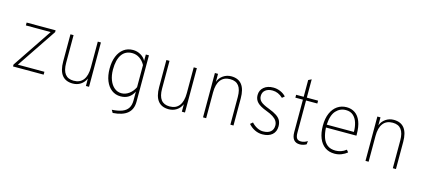

<svg xmlns="http://www.w3.org/2000/svg" viewBox="-67 -1323 4713 2137"><g transform="rotate(15 2289.0 -254.5)"><path d="M68 0V-22L374 -478H88V-511H422V-490L115 -33H421V0Z M758 12Q675.5 12 634.2 -40.8Q593 -93.5 593 -199V-511H629V-191Q629 -105.5 661.5 -63.2Q694 -21 760 -21Q833 -21 870.5 -70.2Q908 -119.5 908 -214V-511H944V0H908V-86Q887 -39 847.8 -13.5Q808.5 12 758 12Z M1273.5 213 1254.5 181Q1326.5 177 1372.2 159Q1418 141 1439.8 106.5Q1461.5 72 1461.5 19V-84Q1415 12 1308.5 12Q1249.5 12 1205.5 -21.5Q1161.5 -55 1137 -115.2Q1112.5 -175.5 1112.5 -256Q1112.5 -337.5 1137 -397.5Q1161.5 -457.5 1206.5 -490.2Q1251.5 -523 1312.5 -523Q1360 -523 1401 -499.5Q1442 -476 1461.5 -437V-511H1497.5V24Q1497.5 68 1483.5 101.5Q1469.5 135 1441.8 158.5Q1414 182 1372 195.5Q1330 209 1273.5 213ZM1309.5 -24Q1355.5 -24 1396.5 -54Q1437.5 -84 1461.5 -134V-389Q1437 -435 1397.8 -461Q1358.5 -487 1312.5 -487Q1234.5 -487 1193 -427.5Q1151.5 -368 1151.5 -256Q1151.5 -187.5 1171.8 -135.2Q1192 -83 1227.5 -53.5Q1263 -24 1309.5 -24Z M1863.5 12Q1781 12 1739.8 -40.8Q1698.5 -93.5 1698.5 -199V-511H1734.5V-191Q1734.5 -105.5 1767 -63.2Q1799.5 -21 1865.5 -21Q1938.5 -21 1976 -70.2Q2013.5 -119.5 2013.5 -214V-511H2049.5V0H2013.5V-86Q1992.5 -39 1953.2 -13.5Q1914 12 1863.5 12Z M2257.5 0V-511H2293.5V-419Q2311 -466.5 2352.2 -494.8Q2393.5 -523 2444.5 -523Q2526.5 -523 2567.5 -470Q2608.5 -417 2608.5 -312V0H2572.5V-319Q2572.5 -404.5 2540 -446.8Q2507.5 -489 2441.5 -489Q2369 -489 2331.2 -440.2Q2293.5 -391.5 2293.5 -297V0Z M2942.5 12Q2897.5 12 2856 -7.8Q2814.5 -27.5 2781.5 -65L2809.5 -89Q2839 -57 2873.5 -39.5Q2908 -22 2941.5 -22Q2998 -22 3028.2 -47.5Q3058.5 -73 3058.5 -120Q3058.5 -148 3044 -171.5Q3029.5 -195 2998.5 -215Q2967.5 -235 2918.5 -253Q2844.5 -280.5 2812 -314Q2779.5 -347.5 2779.5 -397Q2779.5 -453.5 2820.8 -488.2Q2862 -523 2929.5 -523Q2971 -523 3010 -506.5Q3049 -490 3076.5 -460L3049.5 -437Q2994.5 -489 2928.5 -489Q2877 -489 2846.8 -464.5Q2816.5 -440 2816.5 -397Q2816.5 -359.5 2843 -334.2Q2869.5 -309 2941.5 -282Q3000 -260 3033.8 -237Q3067.5 -214 3081.5 -185.8Q3095.5 -157.5 3095.5 -120Q3095.5 -58.5 3054.8 -23.2Q3014 12 2942.5 12Z M3374.5 12Q3328 12 3304.2 -17.2Q3280.5 -46.5 3280.5 -104V-478H3193.5V-511H3280.5V-704L3316.5 -722V-511H3446.5V-478H3316.5V-109Q3316.5 -62.5 3330.8 -42.8Q3345 -23 3378.5 -23Q3416.5 -23 3453.5 -47L3449.5 -9Q3434.5 0.5 3414 6.2Q3393.5 12 3374.5 12Z M3774.5 12Q3709.5 12 3663.8 -20.5Q3618 -53 3593.8 -113.2Q3569.5 -173.5 3569.5 -256Q3569.5 -341 3596 -400.8Q3622.5 -460.5 3668.8 -491.8Q3715 -523 3774.5 -523Q3829 -523 3870.8 -495Q3912.5 -467 3936 -408Q3959.5 -349 3959.5 -256Q3959.5 -253 3959.5 -250.5Q3959.5 -248 3959.5 -245H3608.5Q3611.5 -180 3628.5 -130.2Q3645.5 -80.5 3681.5 -52.2Q3717.5 -24 3777.5 -24Q3807 -24 3838.5 -34.2Q3870 -44.5 3897.5 -67L3918.5 -41Q3891.5 -18 3853.8 -3Q3816 12 3774.5 12ZM3608.5 -278H3921.5Q3921.5 -334 3906.8 -382.2Q3892 -430.5 3859.5 -460.2Q3827 -490 3774.5 -490Q3706.5 -490 3660.5 -439.5Q3614.5 -389 3608.5 -278Z M4129.5 0V-511H4165.5V-419Q4183 -466.5 4224.2 -494.8Q4265.5 -523 4316.5 -523Q4398.5 -523 4439.5 -470Q4480.5 -417 4480.5 -312V0H4444.5V-319Q4444.5 -404.5 4412 -446.8Q4379.5 -489 4313.5 -489Q4241 -489 4203.2 -440.2Q4165.5 -391.5 4165.5 -297V0Z"/></g></svg>

Font: Overpass Thin
Style: Regular
Weight: 250
Designer: Delve Withrington, Dave Bailey, Thomas Jockin
Foundry: Delve Fonts LLC
Version: Version 4.000